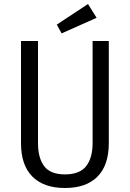

<svg xmlns="http://www.w3.org/2000/svg" viewBox="-20 -925 649 960"><path d="M170 -720V-210Q170 -135 201 -94Q232 -53 305 -53Q378 -53 410.5 -94Q443 -135 443 -210V-720H524V-209Q524 -99 467.5 -42Q411 15 305 15Q199 15 142 -42Q85 -99 85 -209V-720ZM420 -905 463 -836 288 -758 264 -802Z"/></svg>

Font: Carrois Gothic
Style: Regular
Weight: 400
Designer: Ralph du Carrois
Foundry: Ralph du Carrois
Version: Version 1.001